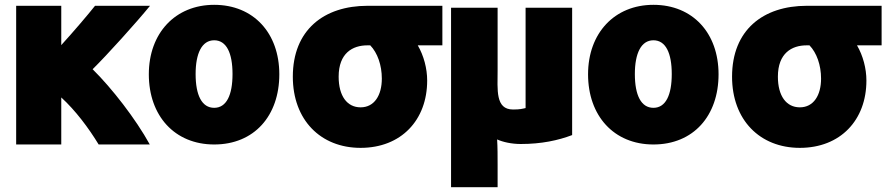

<svg xmlns="http://www.w3.org/2000/svg" viewBox="-20 -574 3675 796"><path d="M234 25H47V-550H234V-387C285 -443 343 -511 374 -550H602C544 -479 424 -346 364 -287C444 -208 542 -82 601 25H389C347 -44 293 -116 234 -170Z M1138 -266C1138 -94 1034 25 868 25C704 25 597 -94 597 -266C597 -437 707 -554 868 -554C1031 -554 1138 -437 1138 -266ZM944 -267C944 -354 919 -407 868 -407C817 -407 791 -353 791 -267C791 -179 817 -127 868 -127C919 -127 944 -180 944 -267Z M1751 -240C1751 -76 1643 39 1475 39C1309 39 1194 -77 1194 -256C1194 -450 1323 -550 1504 -550H1814V-386H1712C1737 -343 1751 -290 1751 -240ZM1563 -248C1563 -304 1545 -355 1515 -386H1503C1442 -386 1384 -354 1384 -256C1384 -176 1419 -129 1475 -129C1532 -129 1563 -179 1563 -248Z M2139 23C2101 23 2065 15 2041 4C2043 38 2043 71 2043 109V202H1850V-542H2043V-283C2043 -202 2033 -120 2107 -120C2137 -120 2145 -123 2159 -126V-542H2352V-14C2294 8 2225 23 2139 23Z M2959 -266C2959 -94 2855 25 2689 25C2525 25 2418 -94 2418 -266C2418 -437 2528 -554 2689 -554C2852 -554 2959 -437 2959 -266ZM2765 -267C2765 -354 2740 -407 2689 -407C2638 -407 2612 -353 2612 -267C2612 -179 2638 -127 2689 -127C2740 -127 2765 -180 2765 -267Z M3572 -240C3572 -76 3464 39 3296 39C3130 39 3015 -77 3015 -256C3015 -450 3144 -550 3325 -550H3635V-386H3533C3558 -343 3572 -290 3572 -240ZM3384 -248C3384 -304 3366 -355 3336 -386H3324C3263 -386 3205 -354 3205 -256C3205 -176 3240 -129 3296 -129C3353 -129 3384 -179 3384 -248Z"/></svg>

Font: Repo Black
Style: Regular
Weight: 900
Designer: Stefan Peev
Foundry: Context Ltd
Version: Version 1.502